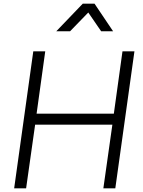

<svg xmlns="http://www.w3.org/2000/svg" viewBox="-20 -1024 778 1044"><path d="M57 0H122L171 -346H591L542 0H607L711 -745H646L599 -406H179L226 -745H161ZM286 -854H361L460 -956L530 -854H595L494 -1004H430Z"/></svg>

Font: Mluvka Light
Style: Italic
Weight: 300
Italic angle: -8°
Designer: Modified by Jiří Krblich, Original typeface by Gumpita Rahayu
Foundry: Gumpita Rahayu & Jiří Krblich
Version: Version 2.000;Glyphs 3.1.1 (3134)